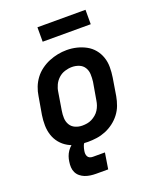

<svg xmlns="http://www.w3.org/2000/svg" viewBox="-166 -825 931 1126"><g transform="rotate(-20 300.0 -262.5)"><path d="M255 8Q223 8 192 2.5Q161 -3 134.5 -18Q108 -33 89 -56Q70 -79 60.5 -108Q51 -137 50.5 -169Q50 -201 55 -233L74 -343Q78 -371 88.5 -398Q99 -425 116.5 -448.5Q134 -472 158.5 -490Q183 -508 210 -519Q237 -530 264.5 -535.5Q292 -541 321 -541Q353 -541 383.5 -533.5Q414 -526 440.5 -511.5Q467 -497 486 -474Q505 -451 515 -422Q525 -393 525 -361Q525 -329 520 -297L502 -187Q497 -159 487 -132Q477 -105 459 -81.5Q441 -58 417 -40Q393 -22 366 -11Q339 0 311 4Q283 8 255 8ZM257 -93Q272 -93 287 -95.5Q302 -98 316 -105Q330 -112 342.5 -122.5Q355 -133 363.5 -146.5Q372 -160 377 -174.5Q382 -189 384 -203L403 -313Q406 -337 405 -360Q404 -383 392.5 -401.5Q381 -420 360 -428.5Q339 -437 316 -437Q294 -437 271.5 -430Q249 -423 231.5 -407Q214 -391 204 -370Q194 -349 191 -327L173 -217Q169 -194 170 -171Q171 -148 182 -129.5Q193 -111 213.5 -102Q234 -93 257 -93ZM236 200Q218 200 200.5 197.5Q183 195 167.5 189Q152 183 139 172.5Q126 162 118.5 147Q111 132 110 114.5Q109 97 112 79Q114 63 119.5 47.5Q125 32 134.5 18Q144 4 157.5 -7.5Q171 -19 186.5 -26Q202 -33 218 -35.5Q234 -38 250 -38L244 0Q237 0 232 6.5Q227 13 224.5 20Q222 27 220 34Q218 41 217 48Q215 57 215.5 67Q216 77 220.5 85Q225 93 233.5 96.5Q242 100 252 100H327L311 200ZM206 -635V-725H506V-635Z"/></g></svg>

Font: Iosevka Curly Extended
Style: Bold Italic
Weight: 700
Width: 7
Italic angle: -9°
Monospace: yes
Designer: Belleve Invis
Foundry: Belleve Invis
Version: Version 11.1.0; ttfautohint (v1.8.3)